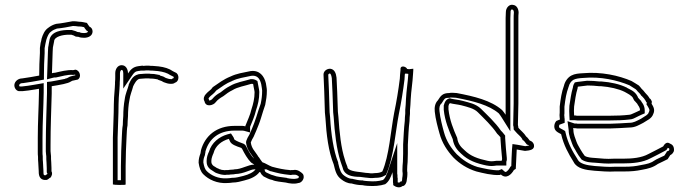

<svg xmlns="http://www.w3.org/2000/svg" viewBox="-20 -781 2917 813"><path d="M41 -423C39 -409 50 -393 65 -395H75C95 -397 104 -398 127 -402L145 -405V-389C144 -326 140 -263 140 -198V-139C140 -131 140 -124 141 -117C141 -108 141 -100 142 -92C142 -86 143 -80 143 -73C143 -66 144 -61 144 -56V-53C144 -34 151 -21 168 -19H177C185 -21 188 -27 195 -30C200 -39 203 -47 198 -56V-69C198 -76 197 -85 197 -94C196 -103 196 -111 196 -120L195 -130L194 -141V-169C194 -242 197 -315 199 -386V-416C216 -418 232 -422 249 -425L260 -428C270 -430 278 -434 286 -439C293 -441 302 -442 309 -444C327 -454 318 -484 299 -486L290 -484C264 -486 236 -478 213 -473C208 -473 204 -472 200 -471C201 -501 202 -532 203 -562C203 -568 204 -574 204 -580C206 -588 207 -597 209 -605C209 -627 248 -634 270 -634H282C289 -632 295 -630 301 -626C305 -626 309 -625 312 -625C319 -622 327 -621 336 -621C355 -621 372 -630 372 -648C372 -657 367 -665 359 -668C355 -673 352 -678 348 -684C337 -686 327 -689 315 -689C305 -691 296 -691 287 -691C265 -687 240 -682 218 -680C206 -677 194 -671 184 -663C169 -653 161 -634 156 -617C155 -611 154 -605 152 -599L149 -578V-557C147 -525 146 -493 146 -461C124 -457 97 -452 74 -449C57 -449 43 -437 41 -423ZM61 -420C61 -423 66 -429 74 -429H75H77C101 -432 128 -437 150 -441L166 -444V-461C166 -493 167 -524 169 -556V-577L172 -594C174 -602 175 -607 176 -612C181 -628 187 -641 195 -646L196 -647C203 -653 214 -658 221 -660C244 -662 270 -667 289 -671C297 -671 304 -670 311 -669H313H315C321 -669 328 -668 336 -666C338 -662 340 -660 343 -656L347 -651L352 -649V-648C352 -646 351 -641 336 -641C328 -641 323 -642 320 -643L316 -645H312C312 -645 308 -646 307 -646C300 -650 293 -651 287 -653L285 -654H270C251 -654 193 -652 189 -608C187 -599 186 -591 185 -585L184 -582V-580C184 -576 183 -569 183 -562C182 -533 181 -502 180 -472L179 -445L205 -452C209 -453 211 -453 213 -453H215H217C241 -458 267 -466 288 -464H291L298 -465C299 -464 299 -463 299 -462C293 -461 288 -460 281 -458L278 -457L275 -456C268 -452 263 -449 256 -448L255 -447L245 -445C227 -442 212 -438 197 -436L179 -434V-386C177 -314 174 -243 174 -169V-140L175 -128L176 -119C176 -111 176 -100 177 -93C177 -83 178 -74 178 -69V-51L181 -46C181 -46 180 -45 180 -44C175 -40 174 -40 173 -39H169C166 -40 164 -39 164 -53V-56C164 -64 163 -68 163 -73C163 -82 162 -88 162 -92V-93V-94C161 -100 161 -108 161 -117V-118V-120C160 -125 160 -131 160 -139V-198C160 -262 164 -325 165 -389V-429L124 -422C102 -418 92 -417 74 -415H64H63C62 -416 61 -419 61 -420Z M458 0C462 1 471 2 483 2H489C503 2 512 2 512 0V-78C512 -120 514 -162 516 -203C517 -220 517 -236 520 -250C520 -262 521 -275 522 -289C522 -311 524 -338 528 -357C531 -380 539 -396 544 -416C549 -426 558 -444 570 -447C574 -447 578 -448 582 -448C586 -448 591 -449 596 -449H610C616 -448 621 -448 627 -448C630 -448 633 -447 635 -447C639 -446 643 -446 647 -445L650 -443C654 -442 659 -440 664 -438L673 -433C683 -429 693 -426 703 -426C711 -426 717 -427 721 -431C739 -435 741 -467 723 -474L713 -479C696 -491 676 -497 651 -500C643 -501 635 -501 627 -502C621 -502 616 -502 610 -503C602 -503 594 -503 587 -502C586 -502 584 -503 583 -503C577 -502 572 -502 567 -501C543 -498 533 -486 522 -470C522 -488 513 -505 495 -505C478 -505 468 -488 468 -471V-456C468 -449 468 -441 467 -433V-426C467 -420 466 -414 466 -408C465 -395 464 -382 463 -368C463 -359 462 -349 462 -339C462 -294 459 -245 458 -198ZM478 -18V-198C479 -244 482 -293 482 -339C482 -347 483 -358 483 -367C484 -381 485 -393 486 -406V-407V-408C486 -412 487 -418 487 -426V-432C488 -444 488 -449 488 -456V-471C488 -482 494 -485 495 -485C497 -485 502 -484 502 -470V-406L538 -459C548 -474 552 -479 569 -481H570H571C573 -481 571 -481 576 -482H588H590C594 -483 602 -483 608 -483C616 -482 621 -482 626 -482C637 -481 642 -481 649 -480C672 -477 688 -472 701 -463L703 -462L715 -456C716 -455 716 -452 715 -450L711 -449L708 -446H703C697 -446 690 -448 682 -451L673 -456L671 -457C667 -458 661 -460 658 -461L655 -464H652C645 -466 641 -466 640 -466L637 -467H636C635 -467 632 -468 627 -468C621 -468 617 -468 613 -469H612H596C588 -469 583 -468 582 -468C575 -468 571 -467 570 -467H568L565 -466C539 -460 530 -433 526 -425L525 -423V-421C521 -404 511 -385 508 -360C504 -339 502 -312 502 -290C501 -276 500 -264 500 -252C497 -236 497 -220 496 -204C494 -163 492 -121 492 -78V-18H489H483Z M821 -92C824 -72 829 -55 841 -43C863 -21 899 -3 943 -6C950 -6 958 -7 965 -8C983 -8 1000 -13 1015 -17C1040 -23 1066 -34 1079 -53C1080 -52 1081 -51 1083 -51C1085 -44 1090 -39 1096 -34C1107 -29 1119 -21 1133 -19C1147 -12 1171 -11 1190 -8C1205 -4 1227 -1 1243 -6C1257 -6 1273 -26 1263 -44C1255 -52 1240 -65 1222 -61H1214C1211 -60 1208 -60 1206 -61L1188 -63L1170 -66C1159 -68 1143 -72 1132 -75C1118 -80 1104 -90 1091 -94C1086 -101 1081 -107 1077 -114C1074 -117 1072 -120 1070 -124C1059 -141 1045 -153 1042 -178C1045 -186 1049 -194 1054 -202C1062 -220 1068 -234 1075 -252C1082 -269 1088 -291 1094 -310L1103 -337C1107 -358 1110 -374 1110 -398C1110 -408 1107 -418 1106 -428C1099 -459 1079 -485 1041 -480C1008 -473 983 -470 956 -457C926 -445 906 -429 881 -412C873 -399 863 -396 852 -383C845 -376 839 -363 846 -352C851 -325 885 -335 894 -349C903 -360 911 -365 926 -374C937 -383 951 -393 964 -399C986 -413 1016 -417 1044 -426H1047C1048 -426 1050 -426 1052 -425L1054 -413L1057 -398L1058 -391C1058 -364 1052 -340 1045 -319C1040 -295 1027 -269 1019 -248V-246C1015 -247 1011 -248 1007 -248H973C897 -248 848 -206 831 -145C830 -141 830 -136 829 -132C824 -118 821 -108 821 -92ZM841 -93C841 -106 843 -112 848 -125V-126V-127C850 -134 850 -140 850 -140C865 -193 906 -228 973 -228H1007C1008 -228 1010 -228 1014 -227L1039 -220V-244C1047 -264 1058 -288 1064 -314C1072 -337 1078 -361 1078 -391V-392L1077 -401L1074 -417L1070 -438L1061 -443C1054 -446 1048 -446 1047 -446H1041L1038 -445C1013 -437 981 -433 954 -417C938 -409 925 -399 914 -390C898 -381 890 -375 879 -362L878 -361L877 -360C876 -359 869 -355 866 -355V-356L865 -359L863 -363C863 -364 864 -367 866 -369H867V-370C874 -378 884 -382 896 -398C921 -415 937 -428 963 -438L964 -439H965C988 -450 1012 -453 1044 -460C1068 -463 1080 -450 1086 -425C1088 -411 1090 -404 1090 -398C1090 -376 1088 -362 1084 -342L1075 -316C1069 -296 1062 -275 1056 -259C1049 -241 1044 -228 1036 -211C1030 -201 1026 -194 1023 -185L1022 -180V-176C1026 -145 1045 -127 1053 -114C1055 -110 1059 -104 1061 -102C1066 -94 1071 -88 1075 -82L1062 -64C1054 -52 1034 -42 1010 -36C994 -32 979 -28 965 -28H964H962C955 -27 948 -26 943 -26H942C904 -23 873 -39 855 -57C848 -64 844 -76 841 -93ZM855 -96C855 -75 869 -64 880 -58C886 -54 893 -49 897 -48C898 -48 905 -45 906 -45C912 -43 920 -41 924 -41C931 -40 936 -40 939 -41H949L955 -42L971 -43L975 -44C1014 -45 1040 -64 1057 -64H1129L1067 -101C1064 -103 1061 -106 1056 -109C1043 -122 1032 -141 1023 -160C1019 -168 1015 -170 1015 -170L1012 -172L1007 -174C984 -182 973 -189 972 -191C971 -193 971 -197 966 -204L958 -216L943 -212C908 -202 876 -177 865 -139C860 -129 855 -115 855 -101ZM875 -96V-101C875 -110 880 -124 884 -132C892 -164 918 -184 949 -193C951 -190 952 -186 954 -182C960 -169 980 -162 1001 -155C1002 -154 1004 -153 1005 -151C1015 -131 1028 -108 1043 -93C1048 -90 1052 -87 1057 -84C1030 -84 1003 -64 973 -64L968 -63L953 -62L947 -61H937C933 -60 930 -60 926 -61C921 -61 916 -62 912 -64C910 -64 908 -65 907 -66C901 -68 895 -71 890 -75C883 -78 875 -85 875 -96ZM1086 -75C1089 -74 1090 -73 1094 -71H1089ZM1099 -69C1107 -65 1115 -60 1125 -56H1126H1127C1139 -53 1155 -48 1167 -46L1185 -43L1201 -41C1212 -39 1213 -40 1217 -41H1224H1226C1231 -42 1239 -40 1246 -33C1246 -31 1244 -27 1242 -26H1240L1237 -25C1228 -22 1208 -24 1195 -27L1194 -28H1193C1172 -31 1150 -33 1142 -37L1139 -38L1136 -39C1129 -40 1118 -46 1107 -51C1103 -55 1102 -55 1102 -56Z M1350 -462C1352 -419 1354 -374 1355 -328C1355 -312 1356 -297 1358 -281C1362 -211 1371 -139 1393 -85C1400 -56 1405 -36 1426 -21C1436 -13 1452 -4 1469 -4C1482 0 1499 3 1514 3C1521 5 1529 5 1537 6C1565 8 1589 6 1611 -1C1627 -12 1635 -31 1642 -52C1642 -47 1642 -43 1643 -39C1643 -34 1643 -29 1644 -25V-14C1644 -10 1644 -7 1645 -3V3C1655 11 1672 17 1684 7C1697 7 1703 -12 1703 -23C1704 -29 1705 -35 1705 -42V-51C1704 -54 1704 -58 1704 -62C1704 -73 1705 -84 1706 -95C1706 -106 1707 -118 1707 -131V-168C1709 -202 1710 -236 1714 -268C1714 -279 1715 -289 1716 -299V-314C1718 -330 1718 -345 1719 -360C1721 -398 1727 -430 1729 -468C1729 -473 1730 -478 1730 -483V-490L1712 -488C1709 -488 1707 -489 1704 -489C1700 -499 1679 -505 1676 -492V-486C1675 -478 1675 -472 1674 -465C1674 -460 1673 -454 1673 -448C1667 -399 1659 -351 1649 -303C1634 -224 1628 -122 1599 -55C1591 -50 1580 -48 1567 -48C1561 -47 1555 -47 1550 -47C1542 -48 1535 -49 1529 -49L1508 -52C1491 -54 1451 -57 1451 -75C1448 -84 1444 -91 1441 -103C1424 -153 1417 -223 1413 -286C1411 -300 1410 -315 1410 -329C1409 -371 1407 -413 1405 -452C1403 -470 1397 -488 1378 -490C1362 -490 1348 -478 1350 -462ZM1370 -463V-464C1370 -465 1371 -469 1377 -470C1379 -469 1383 -465 1385 -450C1387 -411 1389 -370 1390 -329C1390 -315 1391 -297 1393 -284C1397 -221 1405 -149 1422 -97C1426 -84 1430 -75 1431 -71C1439 -28 1498 -33 1505 -32L1528 -29H1529C1533 -29 1540 -28 1548 -27H1549H1550C1555 -27 1562 -27 1569 -28C1585 -28 1597 -30 1610 -38L1615 -41L1617 -47C1648 -119 1654 -222 1669 -299C1679 -347 1687 -397 1693 -446V-447V-448C1693 -452 1694 -457 1694 -464C1694 -468 1695 -467 1695 -469H1704C1706 -469 1707 -468 1709 -468C1707 -432 1701 -400 1699 -361C1698 -345 1698 -330 1696 -316V-315V-300C1695 -289 1694 -280 1694 -269C1690 -235 1689 -202 1687 -169V-131C1687 -120 1686 -106 1686 -96C1685 -85 1684 -74 1684 -62C1684 -59 1684 -51 1685 -48V-42C1685 -37 1684 -32 1683 -26V-25V-23C1683 -21 1682 -15 1681 -13H1677L1671 -8C1670 -8 1669 -7 1664 -9V-14V-27L1663 -30V-39V-41L1662 -44V-52V-175L1623 -58C1617 -39 1610 -25 1602 -19C1582 -13 1563 -12 1539 -14C1528 -15 1523 -15 1519 -16L1517 -17H1514C1502 -17 1486 -20 1475 -23L1472 -24H1469C1459 -24 1446 -31 1438 -37C1424 -47 1419 -60 1412 -90V-91V-93C1392 -143 1382 -213 1378 -282V-283C1376 -298 1375 -312 1375 -328C1374 -375 1372 -420 1370 -463Z M1821 -308C1824 -277 1834 -241 1841 -216C1852 -175 1874 -142 1900 -114C1926 -88 1958 -67 1997 -55C2025 -48 2064 -38 2096 -40L2101 -42C2124 -21 2146 -43 2156 -61L2164 -66C2166 -93 2166 -118 2168 -148C2180 -146 2192 -144 2203 -142C2223 -144 2245 -146 2241 -168C2238 -178 2232 -183 2223 -186C2219 -191 2213 -200 2208 -203C2199 -218 2186 -227 2175 -240C2175 -244 2174 -248 2173 -252C2174 -282 2174 -313 2175 -343V-704C2175 -712 2175 -719 2176 -727C2176 -743 2168 -758 2154 -760C2137 -765 2122 -748 2122 -730C2122 -721 2121 -713 2121 -704V-295C2116 -303 2111 -309 2106 -315C2059 -356 1988 -373 1914 -387C1901 -388 1890 -389 1882 -387C1854 -387 1846 -375 1834 -356C1822 -344 1819 -326 1821 -308ZM1841 -310C1839 -325 1842 -336 1848 -342L1850 -343L1851 -345C1863 -364 1863 -367 1882 -367H1884L1887 -368C1889 -368 1900 -368 1911 -367C1986 -353 2051 -336 2092 -301C2097 -295 2100 -290 2104 -284L2141 -225V-704C2141 -711 2142 -719 2142 -730V-734C2144 -742 2148 -741 2148 -741L2150 -740H2151C2151 -740 2156 -738 2156 -728C2155 -717 2155 -712 2155 -704V-343C2154 -311 2154 -283 2153 -253V-250L2154 -247C2155 -243 2155 -241 2155 -240V-233L2160 -227C2173 -211 2185 -204 2191 -193L2193 -188L2197 -186C2199 -185 2203 -179 2207 -174L2211 -169L2217 -167C2220 -166 2221 -165 2221 -165C2218 -164 2209 -163 2204 -162L2171 -168L2150 -171L2148 -149C2146 -122 2146 -100 2145 -78L2141 -75L2139 -71C2137 -68 2135 -64 2132 -61C2123 -51 2120 -51 2114 -57L2105 -65L2092 -60C2065 -59 2028 -68 2002 -74C1966 -85 1938 -105 1914 -128C1889 -155 1870 -184 1860 -221C1853 -246 1844 -281 1841 -310ZM1859 -316C1864 -268 1881 -228 1897 -192C1902 -160 1919 -143 1933 -130C1963 -101 1998 -89 2041 -80H2042C2048 -79 2053 -78 2061 -78C2069 -78 2075 -79 2082 -80H2124V-96C2127 -104 2126 -107 2126 -110V-111V-112C2123 -139 2121 -169 2119 -197V-207L2115 -212C2111 -218 2104 -225 2101 -228C2077 -263 2043 -294 2017 -320C1995 -342 1964 -347 1939 -354C1920 -359 1903 -360 1891 -363L1885 -365L1879 -363C1864 -357 1861 -340 1860 -337L1859 -335V-317ZM1879 -318V-332C1881 -339 1881 -342 1886 -344C1901 -340 1918 -339 1934 -335C1960 -328 1987 -322 2003 -306C2030 -279 2063 -248 2085 -215C2090 -210 2095 -205 2099 -200V-196C2101 -166 2103 -138 2106 -110C2106 -107 2106 -104 2105 -102C2104 -102 2104 -101 2104 -100H2081C2073 -99 2067 -98 2061 -98C2056 -98 2051 -99 2045 -100C2003 -109 1972 -120 1947 -145C1932 -158 1919 -172 1916 -197C1900 -233 1884 -272 1879 -318Z M2327 -246C2327 -226 2343 -220 2356 -213C2367 -166 2387 -130 2409 -95C2423 -67 2460 -61 2497 -58C2525 -56 2555 -53 2586 -55H2625C2653 -55 2674 -57 2698 -62C2726 -67 2745 -72 2766 -87C2780 -94 2794 -100 2807 -107C2811 -113 2815 -119 2818 -124C2825 -127 2834 -136 2834 -146C2834 -162 2827 -169 2817 -173C2803 -183 2793 -170 2788 -161C2768 -151 2747 -139 2726 -129C2697 -113 2659 -109 2616 -109H2577C2549 -107 2525 -110 2501 -112C2485 -113 2467 -114 2456 -121C2450 -129 2443 -139 2438 -148C2432 -160 2426 -167 2421 -181C2416 -196 2408 -212 2408 -231L2407 -239C2410 -238 2414 -238 2417 -238C2422 -237 2426 -237 2429 -237H2563C2591 -238 2618 -239 2645 -241C2670 -241 2686 -252 2704 -261C2720 -272 2739 -278 2746 -298C2755 -317 2746 -330 2739 -342C2740 -345 2740 -348 2740 -352C2737 -359 2734 -363 2731 -364C2726 -373 2720 -380 2712 -388C2708 -394 2702 -400 2696 -406C2693 -410 2689 -415 2685 -419C2675 -425 2665 -432 2654 -438C2601 -461 2526 -478 2449 -471C2431 -470 2414 -469 2399 -461C2384 -453 2372 -436 2368 -418C2358 -391 2354 -363 2350 -330V-304C2349 -297 2349 -290 2350 -283C2350 -280 2351 -278 2351 -275L2336 -269C2331 -264 2327 -255 2327 -246ZM2347 -246C2347 -248 2348 -251 2349 -253L2371 -261V-275C2371 -280 2370 -283 2370 -283V-284V-286C2369 -291 2369 -296 2370 -301V-303V-329C2374 -363 2378 -387 2387 -411V-412L2388 -414C2391 -427 2399 -438 2408 -443C2418 -448 2431 -450 2450 -451C2523 -458 2595 -441 2645 -420C2654 -415 2663 -408 2672 -403C2675 -400 2678 -397 2680 -394L2681 -393L2682 -392C2688 -386 2693 -381 2695 -377L2696 -375L2698 -374C2705 -367 2710 -361 2714 -354L2717 -347H2720L2717 -340L2722 -332C2730 -318 2732 -316 2728 -307L2727 -306V-305C2724 -295 2714 -291 2694 -278C2674 -268 2663 -261 2645 -261H2644C2618 -259 2590 -258 2563 -257H2429C2426 -257 2424 -257 2421 -258H2419H2417H2413L2383 -268L2388 -230C2388 -206 2398 -187 2402 -174C2408 -156 2415 -150 2420 -139C2426 -128 2433 -118 2440 -109L2442 -106L2445 -104C2463 -93 2485 -93 2500 -92C2523 -90 2549 -87 2578 -89H2616C2660 -89 2702 -93 2735 -111C2758 -122 2778 -133 2797 -143L2802 -146L2805 -151C2806 -152 2807 -154 2808 -155L2810 -154C2814 -152 2814 -154 2814 -146C2814 -145 2811 -142 2810 -142L2804 -140L2801 -134L2793 -122C2781 -116 2770 -112 2757 -105L2756 -104L2754 -103C2736 -90 2722 -87 2694 -82C2671 -77 2652 -75 2625 -75H2585C2556 -73 2527 -76 2499 -78C2461 -81 2435 -89 2427 -104L2426 -105V-106C2404 -140 2385 -174 2375 -218L2373 -226L2365 -231C2348 -240 2347 -240 2347 -246ZM2391 -290 2392 -272H2414C2422 -271 2422 -271 2424 -271H2563C2590 -271 2621 -272 2645 -275C2660 -276 2666 -281 2669 -282C2680 -287 2690 -293 2698 -296L2710 -301V-314C2710 -336 2696 -350 2696 -350L2695 -354L2692 -356C2691 -357 2689 -360 2684 -365L2683 -367H2682L2681 -369V-370L2679 -374C2668 -396 2645 -403 2635 -409V-410H2634C2604 -425 2566 -433 2527 -436H2526H2518C2500 -438 2485 -439 2468 -439H2467H2465C2451 -437 2438 -436 2424 -434L2414 -432L2409 -423C2407 -418 2406 -414 2406 -411C2398 -385 2395 -357 2391 -333V-332C2390 -319 2390 -304 2391 -290ZM2411 -292C2410 -305 2410 -318 2411 -330C2415 -356 2418 -383 2426 -408C2426 -410 2426 -412 2427 -414C2440 -416 2453 -417 2468 -419C2484 -419 2499 -418 2517 -416H2525C2562 -413 2599 -405 2625 -392C2637 -385 2655 -377 2661 -365V-364C2664 -357 2667 -353 2670 -351C2673 -348 2675 -345 2678 -342C2682 -333 2690 -328 2690 -314C2681 -310 2672 -305 2662 -301C2657 -299 2650 -295 2644 -295C2618 -292 2590 -291 2563 -291H2424C2423 -291 2420 -291 2417 -292Z"/></svg>

Font: Scribbler
Style: Clr
Weight: 400
Designer: Mew Too
Foundry: Cannot Into Space Fonts
Version: Version 1.001